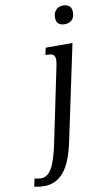

<svg xmlns="http://www.w3.org/2000/svg" viewBox="-229 -805 603 1095"><g transform="rotate(-10 73.0 -258.0)"><path d="M162 -695Q162 -724 178 -740Q194 -756 220 -756Q241 -756 254.5 -744.5Q268 -733 268 -710Q268 -678 252 -663.5Q236 -649 210 -649Q187 -649 174.5 -660.5Q162 -672 162 -695ZM-122 233 -112 187Q-94 193 -75 193Q-37 193 -12.5 150.5Q12 108 33 8L122 -421Q127 -444 127 -458Q127 -479 116 -487Q105 -495 82 -495H71L80 -536H235L120 8Q94 134 49 186.5Q4 239 -61 240Q-95 240 -122 233Z"/></g></svg>

Font: Noto Serif Cond
Style: Italic
Weight: 400
Width: 3
Italic angle: -12°
Designer: Monotype Design Team
Foundry: Monotype Imaging Inc.
Version: Version 1.001